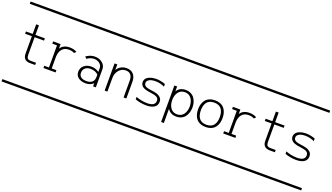

<svg xmlns="http://www.w3.org/2000/svg" viewBox="-107 -1860 5518 3193"><g transform="rotate(20 2651.5 -263.5)"><path d="M217.3 -646H266.1V-476.1H432.6V-436H266.1V-130.4Q266.1 -80.1 282.7 -62.3Q299.3 -44.4 342.3 -44.4H432.6V-4.4H342.3Q217.3 -4.4 217.3 -130.4V-436H97.7V-476.1H217.3ZM0 402.8H530.3V442.9H0ZM0 -970.2H530.3V-930.2H0Z M579.1 -4.4V-44.4H662.1V-435.5L579.1 -436V-476.1L686.5 -475.6H710.9Q710.9 -475.6 710.9 -396.5Q763.2 -476.1 874 -476.1Q949.2 -476.1 1002 -444.3L972.7 -412.1Q934.6 -436 874 -436Q796.9 -436 756.1 -387.5Q715.3 -338.9 710.9 -258.8V-44.4H793.9V-4.4ZM530.3 402.8H1060.5V442.9H530.3ZM530.3 -970.2H1060.5V-930.2H530.3Z M1507.8 -321.8V0H1459V-55.2Q1405.8 -4.4 1324.7 -4.4Q1244.1 -4.4 1193.8 -42Q1143.6 -79.6 1143.6 -145.5Q1143.6 -215.3 1194.6 -257.6Q1245.6 -299.8 1321.8 -299.8Q1395 -299.8 1459 -255.9V-321.8Q1459 -370.6 1419.2 -403.3Q1379.4 -436 1322.3 -436Q1256.8 -436 1198.7 -392.1L1165.5 -421.4Q1237.8 -476.1 1322.3 -476.1Q1399.4 -476.1 1453.6 -431.4Q1507.8 -386.7 1507.8 -321.8ZM1324.7 -44.4Q1388.2 -44.4 1423.6 -75.2Q1459 -106 1459 -167V-206.5Q1438 -231.9 1401.1 -245.8Q1364.3 -259.8 1321.8 -259.8Q1265.1 -259.8 1228.8 -229.7Q1192.4 -199.7 1192.4 -145.5Q1192.4 -95.7 1226.6 -70.1Q1260.7 -44.4 1324.7 -44.4ZM1060.5 402.8H1590.8V442.9H1060.5ZM1060.5 -970.2H1590.8V-930.2H1060.5Z M1664.1 -480.5H1712.9V-382.8Q1739.7 -425.8 1782.5 -450.9Q1825.2 -476.1 1881.3 -476.1Q1962.4 -476.1 2005.1 -426.8Q2047.9 -377.4 2047.9 -298.3V0H1999V-298.3Q1999 -366.7 1968.8 -401.4Q1938.5 -436 1881.3 -436Q1810.1 -436 1761.5 -378.7Q1712.9 -321.3 1712.9 -240.2V0H1664.1ZM1590.8 402.8H2121.1V442.9H1590.8ZM1590.8 -970.2H2121.1V-930.2H1590.8Z M2567.9 -397.5Q2546.9 -411.1 2501.2 -423.6Q2455.6 -436 2409.2 -436Q2367.2 -436 2334.2 -427.7Q2301.3 -419.4 2279.5 -399.9Q2257.8 -380.4 2257.8 -351.6Q2257.8 -313.5 2290.5 -295.4Q2323.2 -277.3 2396.5 -269Q2420.9 -266.1 2441.2 -262.5Q2461.4 -258.8 2484.6 -252.4Q2507.8 -246.1 2525.1 -236.1Q2542.5 -226.1 2557.4 -212.6Q2572.3 -199.2 2580.1 -179.4Q2587.9 -159.7 2587.9 -135.7Q2587.9 -100.1 2572.3 -74Q2556.6 -47.9 2529.1 -33Q2501.5 -18.1 2469 -11.2Q2436.5 -4.4 2398.4 -4.4Q2348.1 -4.4 2292 -14.4Q2235.8 -24.4 2199.2 -40V-83.5Q2231.9 -68.4 2288.1 -56.4Q2344.2 -44.4 2398.4 -44.4Q2539.1 -44.4 2539.1 -135.7Q2539.1 -180.7 2503.2 -200.4Q2467.3 -220.2 2389.6 -229Q2361.3 -231.9 2338.4 -236.6Q2315.4 -241.2 2290.3 -250.2Q2265.1 -259.3 2248.3 -272Q2231.4 -284.7 2220.2 -305.2Q2209 -325.7 2209 -351.6Q2209 -378.4 2221.4 -400.1Q2233.9 -421.9 2253.9 -435.8Q2273.9 -449.7 2300.8 -459Q2327.6 -468.3 2354.5 -472.2Q2381.3 -476.1 2409.2 -476.1Q2446.8 -476.1 2491 -467Q2535.2 -458 2567.9 -444.8ZM2121.1 402.8H2651.4V442.9H2121.1ZM2121.1 -970.2H2651.4V-930.2H2121.1Z M2724.6 -476.1H2773.4V-391.1Q2824.2 -471.7 2928.7 -471.7Q2981 -471.7 3021.5 -451.2Q3062 -430.7 3085.7 -396.2Q3109.4 -361.8 3121.1 -321Q3132.8 -280.3 3132.8 -235.8Q3132.8 -191.4 3121.1 -150.6Q3109.4 -109.9 3085.7 -75.4Q3062 -41 3021.5 -20.5Q2981 0 2928.7 0Q2824.2 0 2773.4 -80.6V169.9H2724.6ZM2814.2 -376.5Q2773.4 -321.3 2773.4 -235.8Q2773.4 -150.4 2814.2 -95.2Q2855 -40 2928.7 -40Q3002.4 -40 3043.2 -95.2Q3084 -150.4 3084 -235.8Q3084 -321.3 3043.2 -376.5Q3002.4 -431.6 2928.7 -431.6Q2855 -431.6 2814.2 -376.5ZM2651.4 402.8H3181.6V442.9H2651.4ZM2651.4 -970.2H3181.6V-930.2H2651.4Z M3656.7 -308.6Q3663.1 -276.4 3663.1 -240.2Q3663.1 -204.1 3656.7 -171.9Q3650.4 -139.6 3634.8 -108.4Q3619.1 -77.1 3595.2 -54.4Q3571.3 -31.7 3533.2 -18.1Q3495.1 -4.4 3446.8 -4.4Q3398.4 -4.4 3360.4 -18.1Q3322.3 -31.7 3298.3 -54.4Q3274.4 -77.1 3258.8 -108.4Q3243.2 -139.6 3236.8 -171.9Q3230.5 -204.1 3230.5 -240.2Q3230.5 -276.4 3236.8 -308.6Q3243.2 -340.8 3258.8 -372.1Q3274.4 -403.3 3298.3 -426Q3322.3 -448.7 3360.4 -462.4Q3398.4 -476.1 3446.8 -476.1Q3495.1 -476.1 3533.2 -462.4Q3571.3 -448.7 3595.2 -426Q3619.1 -403.3 3634.8 -372.1Q3650.4 -340.8 3656.7 -308.6ZM3605.5 -162.8Q3614.3 -197.3 3614.3 -240.2Q3614.3 -283.2 3605.5 -317.6Q3596.7 -352.1 3577.6 -379.2Q3558.6 -406.2 3525.4 -421.1Q3492.2 -436 3446.8 -436Q3401.4 -436 3368.2 -421.1Q3335 -406.2 3315.9 -379.2Q3296.9 -352.1 3288.1 -317.6Q3279.3 -283.2 3279.3 -240.2Q3279.3 -197.3 3288.1 -162.8Q3296.9 -128.4 3315.9 -101.3Q3335 -74.2 3368.2 -59.3Q3401.4 -44.4 3446.8 -44.4Q3492.2 -44.4 3525.4 -59.3Q3558.6 -74.2 3577.6 -101.3Q3596.7 -128.4 3605.5 -162.8ZM3181.6 402.8H3711.9V442.9H3181.6ZM3181.6 -970.2H3711.9V-930.2H3181.6Z M3760.7 -4.4V-44.4H3843.8V-435.5L3760.7 -436V-476.1L3868.2 -475.6H3892.6Q3892.6 -475.6 3892.6 -396.5Q3944.8 -476.1 4055.7 -476.1Q4130.9 -476.1 4183.6 -444.3L4154.3 -412.1Q4116.2 -436 4055.7 -436Q3978.5 -436 3937.7 -387.5Q3897 -338.9 3892.6 -258.8V-44.4H3975.6V-4.4ZM3711.9 402.8H4242.2V442.9H3711.9ZM3711.9 -970.2H4242.2V-930.2H3711.9Z M4459.5 -646H4508.3V-476.1H4674.8V-436H4508.3V-130.4Q4508.3 -80.1 4524.9 -62.3Q4541.5 -44.4 4584.5 -44.4H4674.8V-4.4H4584.5Q4459.5 -4.4 4459.5 -130.4V-436H4339.8V-476.1H4459.5ZM4242.2 402.8H4772.5V442.9H4242.2ZM4242.2 -970.2H4772.5V-930.2H4242.2Z M5219.2 -397.5Q5198.2 -411.1 5152.6 -423.6Q5106.9 -436 5060.5 -436Q5018.6 -436 4985.6 -427.7Q4952.6 -419.4 4930.9 -399.9Q4909.2 -380.4 4909.2 -351.6Q4909.2 -313.5 4941.9 -295.4Q4974.6 -277.3 5047.9 -269Q5072.3 -266.1 5092.5 -262.5Q5112.8 -258.8 5136 -252.4Q5159.2 -246.1 5176.5 -236.1Q5193.8 -226.1 5208.7 -212.6Q5223.6 -199.2 5231.4 -179.4Q5239.3 -159.7 5239.3 -135.7Q5239.3 -100.1 5223.6 -74Q5208 -47.9 5180.4 -33Q5152.8 -18.1 5120.4 -11.2Q5087.9 -4.4 5049.8 -4.4Q4999.5 -4.4 4943.4 -14.4Q4887.2 -24.4 4850.6 -40V-83.5Q4883.3 -68.4 4939.5 -56.4Q4995.6 -44.4 5049.8 -44.4Q5190.4 -44.4 5190.4 -135.7Q5190.4 -180.7 5154.5 -200.4Q5118.7 -220.2 5041 -229Q5012.7 -231.9 4989.7 -236.6Q4966.8 -241.2 4941.7 -250.2Q4916.5 -259.3 4899.7 -272Q4882.8 -284.7 4871.6 -305.2Q4860.4 -325.7 4860.4 -351.6Q4860.4 -378.4 4872.8 -400.1Q4885.3 -421.9 4905.3 -435.8Q4925.3 -449.7 4952.1 -459Q4979 -468.3 5005.9 -472.2Q5032.7 -476.1 5060.5 -476.1Q5098.1 -476.1 5142.3 -467Q5186.5 -458 5219.2 -444.8ZM4772.5 402.8H5302.7V442.9H4772.5ZM4772.5 -970.2H5302.7V-930.2H4772.5Z"/></g></svg>

Font: AzarMehrMSRS1
Style: Regular
Weight: 1
Designer: Amin Abedi
Version: Version 1.00